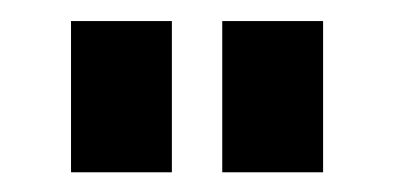

<svg xmlns="http://www.w3.org/2000/svg" viewBox="-20 -704 382 186"><path d="M48.8 -683.6H146.5V-537.1H48.8ZM195.3 -683.6H293V-537.1H195.3Z"/></svg>

Font: BabelStone Runic Short Twig
Style: Regular
Weight: 400
Designer: Andrew West
Foundry: BabelStone
Version: Version 3.003;March 14, 2022